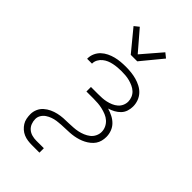

<svg xmlns="http://www.w3.org/2000/svg" viewBox="-285 -858 1170 1170"><g transform="rotate(45 300.0 -272.5)"><path d="M234 215Q217 215 199 212.5Q181 210 164.5 203Q148 196 134.5 184Q121 172 111.5 157Q102 142 98.5 124Q95 106 95 88Q95 66 104 45Q113 24 130 9Q147 -6 167.5 -15.5Q188 -25 210 -30Q232 -35 254.5 -36.5Q277 -38 299 -38Q319 -39 338 -40Q357 -41 376 -45Q395 -49 413 -56.5Q431 -64 446 -75.5Q461 -87 470 -105Q479 -123 479 -142Q479 -162 470.5 -180Q462 -198 447.5 -211Q433 -224 414.5 -231.5Q396 -239 377 -243.5Q358 -248 339 -249.5Q320 -251 300 -251H239V-290H300Q318 -290 335.5 -291Q353 -292 370.5 -296Q388 -300 404.5 -307Q421 -314 434.5 -325.5Q448 -337 455.5 -353.5Q463 -370 463 -388Q463 -405 456 -422Q449 -439 436 -451Q423 -463 406.5 -470.5Q390 -478 373 -482.5Q356 -487 338.5 -488.5Q321 -490 303 -490Q286 -490 269 -488.5Q252 -487 235 -483.5Q218 -480 202.5 -473.5Q187 -467 173.5 -456Q160 -445 151.5 -429.5Q143 -414 143 -397V-395H101V-399Q101 -421 110.5 -442Q120 -463 136 -478Q152 -493 172.5 -503Q193 -513 214.5 -518.5Q236 -524 258.5 -526Q281 -528 303 -528Q326 -528 349 -525.5Q372 -523 394 -517Q416 -511 437 -500Q458 -489 473.5 -472Q489 -455 497 -433Q505 -411 505 -388Q505 -367 498.5 -347Q492 -327 477.5 -312Q463 -297 444.5 -287Q426 -277 406 -271Q429 -264 450 -253.5Q471 -243 487.5 -226.5Q504 -210 512.5 -187.5Q521 -165 521 -141Q521 -123 516.5 -105.5Q512 -88 502 -73.5Q492 -59 477.5 -47.5Q463 -36 447.5 -28Q432 -20 414.5 -14.5Q397 -9 379.5 -6Q362 -3 344.5 -2Q327 -1 309 -0.5Q291 0 273 1Q255 2 237.5 4.5Q220 7 203 13Q186 19 171 29Q156 39 146.5 54.5Q137 70 137 88Q137 107 144 125Q151 143 165 155Q179 167 197.5 172Q216 177 234 177H300V215ZM272 -600 160 -736 190 -760 300 -632 410 -760 440 -736 328 -600Z"/></g></svg>

Font: Iosevka Extralight Extended
Style: Regular
Weight: 200
Width: 7
Monospace: yes
Designer: Belleve Invis
Foundry: Belleve Invis
Version: Version 32.5.0; ttfautohint (v1.8.4)